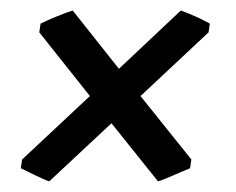

<svg xmlns="http://www.w3.org/2000/svg" viewBox="-20 -457 448 365"><path d="M22 -153.8 150.9 -274.4 54.7 -395.5 57.1 -412.1Q61.5 -414.1 69.8 -418Q78.1 -421.9 87.2 -425.5Q96.2 -429.2 104.7 -432.4Q113.3 -435.5 118.2 -437L206.1 -326.2L323.7 -437Q328.1 -435.5 335.9 -432.4Q343.8 -429.2 352.1 -425.5Q360.4 -421.9 367.7 -418Q375 -414.1 378.9 -412.1L376.5 -395.5L247.1 -274.4L343.8 -153.8L341.3 -137.2Q336.4 -135.3 327.9 -131.6Q319.3 -127.9 310.3 -124Q301.3 -120.1 293 -116.7Q284.7 -113.3 280.3 -112.3L191.9 -222.7L73.7 -112.3Q69.8 -113.3 62.3 -116.7Q54.7 -120.1 46.6 -124Q38.6 -127.9 31 -131.6Q23.4 -135.3 19.5 -137.2Z"/></svg>

Font: Gentium Book Basic
Style: Bold Italic
Weight: 700
Italic angle: -8°
Designer: J. Victor Gaultney and Annie Olsen
Foundry: SIL International
Version: Version 1.102; 2013; Maintenance release